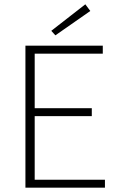

<svg xmlns="http://www.w3.org/2000/svg" viewBox="-20 -871 554 891"><path d="M98 0H467V-37H141V-332H406V-369H141V-622H457V-659H98ZM237 -707 399 -820 376 -851 218 -728Z"/></svg>

Font: Source Sans Pro Light
Style: Regular
Weight: 300
Designer: Paul D. Hunt
Foundry: Adobe Systems Incorporated
Version: Version 3.006;hotconv 1.0.111;makeotfexe 2.5.65597